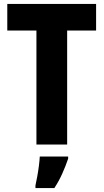

<svg xmlns="http://www.w3.org/2000/svg" viewBox="-20 -734 526 975"><path d="M321 0H165V-579H17V-714H468V-579H321ZM326 72Q313 110 296 148Q279 186 256 221H160V208Q164 190 169 163Q174 136 177.5 108.5Q181 81 182 61H326Z"/></svg>

Font: Noto Sans Devanagari Condensed ExtraBold
Style: Regular
Weight: 800
Width: 3
Designer: Jelle Bosma - Monotype Design Team
Foundry: Monotype Imaging Inc.
Version: Version 2.004; ttfautohint (v1.8.4.7-5d5b)